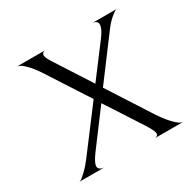

<svg xmlns="http://www.w3.org/2000/svg" viewBox="-151 -848 1019 1008"><g transform="rotate(-30 358.0 -344.0)"><path d="M513 0Q531 -3 531 -18Q531 -34 499 -84L359 -300L202 -90Q170 -46 170 -26Q170 -4 202 0H52Q55 0 62 -3Q69 -6 95 -30.5Q121 -55 153 -98L335 -339L174 -588Q146 -631 121 -656Q96 -681 85 -684L74 -688H241Q222 -684 222 -669Q222 -654 244 -620L383 -404L528 -596Q559 -637 559 -662Q559 -685 529 -688H678Q674 -688 667 -685Q660 -682 637 -662.5Q614 -643 589 -609L407 -366L568 -116Q600 -66 628 -37Q656 -8 668 -4L680 0Z"/></g></svg>

Font: Bellefair
Style: Regular
Weight: 400
Designer: Nick Shinn, Liron Lavi Turkenic
Foundry: Shinntype
Version: Version 1.003;PS 001.003;hotconv 1.0.88;makeotf.lib2.5.64775